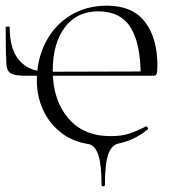

<svg xmlns="http://www.w3.org/2000/svg" viewBox="-20 -500 612 677"><path d="M292 8Q234 -1 193 -34Q152 -67 131 -114.5Q110 -162 110 -215Q110 -291 141 -351Q172 -411 228 -445.5Q284 -480 357 -480Q447 -480 491 -423Q535 -366 535 -269Q535 -248 532.5 -240.5Q530 -233 523 -233H476Q476 -346 440.5 -403Q405 -460 326 -460Q251 -460 208.5 -403.5Q166 -347 166 -251Q166 -149 219.5 -84.5Q273 -20 370 -20Q408 -20 434.5 -28.5Q461 -37 494 -54H495Q498 -54 500.5 -50.5Q503 -47 501 -44Q456 -6 398 6Q374 11 362 43.5Q350 76 350 152Q350 157 344 157Q338 157 338 152Q338 80 326.5 46Q315 12 292 8ZM2 -284Q2 -299 1 -308Q1 -319 0.5 -340.5Q0 -362 0 -404Q0 -406 7 -406.5Q14 -407 14 -405Q14 -325 49 -286Q84 -247 145 -247L485 -248V-233H67Q29 -233 15.5 -243Q2 -253 2 -284Z"/></svg>

Font: Cormorant Unicase Light
Style: Regular
Weight: 300
Designer: Christian Thalmann (Catharsis Fonts)
Foundry: Catharsis Fonts
Version: Version 4.000